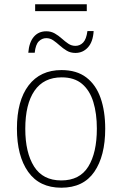

<svg xmlns="http://www.w3.org/2000/svg" viewBox="-20 -866 570 896"><path d="M266 10Q164 10 111.5 -64Q59 -138 59 -266Q59 -396 113.5 -467.5Q168 -539 267 -539Q338 -539 383 -504.5Q428 -470 449.5 -408.5Q471 -347 471 -265Q471 -138 420 -64Q369 10 266 10ZM266 -24Q352 -24 392 -88.5Q432 -153 432 -266Q432 -336 415.5 -390Q399 -444 363 -474.5Q327 -505 268 -505Q184 -505 141 -442.5Q98 -380 98 -265Q98 -154 139 -89Q180 -24 266 -24ZM112 -620Q116 -669 138 -694.5Q160 -720 196 -720Q218 -720 235.5 -710Q253 -700 268.5 -686Q284 -672 299 -662Q314 -652 332 -652Q353 -652 368 -667.5Q383 -683 388 -721H417Q414 -671 390.5 -645Q367 -619 332 -619Q309 -619 291.5 -629.5Q274 -640 259 -653.5Q244 -667 229 -677.5Q214 -688 196 -688Q176 -688 161 -673Q146 -658 142 -620ZM144 -814V-846H385V-814Z"/></svg>

Font: Noto Sans Mono Condensed ExtraLight
Style: Regular
Weight: 200
Width: 3
Designer: Monotype Design Team
Foundry: Monotype Imaging Inc.
Version: Version 2.014; ttfautohint (v1.8.4.7-5d5b)